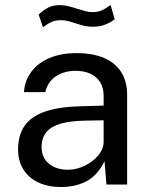

<svg xmlns="http://www.w3.org/2000/svg" viewBox="-20 -740 604 770"><path d="M52.5 -140.6Q52.5 -198.4 79 -236Q105.4 -273.6 161.4 -292.8Q217.3 -312 306.2 -313.9L395.6 -316.4V-355.9Q395.6 -387.7 381.7 -410.2Q367.8 -432.8 342.2 -444.5Q316.6 -456.2 281.8 -456Q236.4 -455.6 203.7 -433.7Q170.9 -411.7 161.8 -370.4H76.2Q78.9 -416.2 105.4 -451.8Q131.8 -487.4 178.2 -507.2Q224.7 -527 286.4 -527Q353.4 -527 398.9 -506.8Q444.4 -486.6 467.1 -449.3Q489.8 -412.1 489.8 -361V0H406.9L399.2 -93.2Q371.1 -36.6 327.2 -13.3Q283.3 10 223.4 10Q173.1 10 134.3 -8Q95.6 -26 74.1 -60Q52.5 -93.9 52.5 -140.6ZM395.6 -170V-257.5L321.5 -256.2Q262.8 -255.3 224.3 -244.4Q185.8 -233.4 166.3 -210.5Q146.8 -187.6 146.8 -150Q146.8 -107.9 176.1 -83.6Q205.4 -59.2 252.6 -59.2Q286.1 -59.2 319.4 -75.2Q352.8 -91.2 374.1 -116.9Q395.4 -142.6 395.6 -170ZM436.6 -660.1Q419.4 -647.8 399.1 -640.3Q378.8 -632.8 352.1 -632.8Q333.6 -632.8 318.8 -636.2Q304 -639.6 282.9 -646.5Q263 -653.1 250.6 -656Q238.2 -659 223.5 -659Q205 -659 191.7 -654.1Q178.3 -649.1 164 -638.8Q156.5 -634 152.5 -630.5L134.9 -681.4Q154.8 -700 173.7 -709.7Q192.7 -719.4 219.1 -719.4Q236.6 -719.4 252.9 -715.6Q269.2 -711.8 290.2 -704.6Q312.1 -697.8 325.1 -694.6Q338.2 -691.4 352.4 -691.4Q372.8 -691.4 389 -698.8Q405.2 -706.1 423.6 -719.9L439.9 -662.5Z"/></svg>

Font: Public Sans VF
Style: Regular
Weight: 400
Designer: Pablo Impallari, Rodrigo Fuenzalida (Modified by Dan O. Williams and USWDS)
Version: Version 1.003